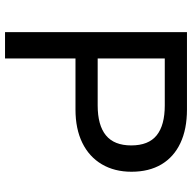

<svg xmlns="http://www.w3.org/2000/svg" viewBox="-20 -724 745 744"><g transform="rotate(90 352.0 -352.5)"><path d="M105 0V-705H405Q481 -705 535 -679.5Q589 -654 617.5 -606Q646 -558 646 -490Q646 -424 617 -375Q588 -326 534 -299.5Q480 -273 405 -273H207V0ZM207 -359H389Q466 -359 505 -391Q544 -423 544 -489Q544 -556 505 -587.5Q466 -619 389 -619H207Z"/></g></svg>

Font: Nunito Sans 7pt Medium
Style: Regular
Weight: 500
Designer: Vernon Adams
Foundry: Vernon Adams
Version: Version 3.101;gftools[0.9.27]